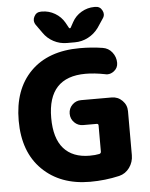

<svg xmlns="http://www.w3.org/2000/svg" viewBox="-63 -1039 841 1080"><g transform="rotate(-5 357.5 -499.0)"><path d="M409.2 -764.6Q476.6 -764.6 537.1 -754.9Q570.3 -750 590.8 -723.6Q611.3 -697.3 611.3 -664.1Q611.3 -635.7 588.9 -618.2Q571.3 -604.5 551.8 -604.5Q544.9 -604.5 538.1 -606.4Q478.5 -618.2 428.7 -618.2Q214.8 -618.2 214.8 -387.7Q214.8 -272.5 265.6 -214.8Q316.4 -157.2 412.1 -157.2Q444.3 -157.2 466.8 -162.1Q476.6 -165 476.6 -174.8V-322.3Q476.6 -332 466.8 -332H390.6Q361.3 -332 340.8 -352.5Q320.3 -373 320.3 -402.3Q320.3 -431.6 340.8 -452.1Q361.3 -472.7 390.6 -472.7H563.5Q598.6 -472.7 623.5 -447.8Q648.4 -422.9 648.4 -387.7V-139.6Q648.4 -100.6 626 -69.3Q603.5 -38.1 567.4 -29.3Q487.3 -10.7 402.3 -10.7Q234.4 -10.7 132.8 -110.8Q31.2 -210.9 31.2 -387.7Q31.2 -564.5 130.9 -664.6Q230.5 -764.6 409.2 -764.6ZM358.4 -883.8Q360.4 -880.9 363.3 -880.9Q366.2 -880.9 368.2 -883.8L384.8 -914.1Q403.3 -948.2 437.5 -968.3Q471.7 -988.3 510.7 -988.3H515.6Q543 -988.3 554.7 -964.8Q560.5 -954.1 560.5 -943.4Q560.5 -930.7 551.8 -918.9L518.6 -869.1Q495.1 -836.9 460 -818.4Q424.8 -799.8 384.8 -799.8H339.8Q299.8 -799.8 264.6 -818.4Q229.5 -836.9 207 -870.1L172.9 -918Q165 -930.7 165 -943.4Q165 -954.1 170.9 -964.8Q182.6 -988.3 210 -988.3H214.8Q253.9 -988.3 288.1 -968.3Q322.3 -948.2 341.8 -914.1Z"/></g></svg>

Font: Gen Jyuu GothicX Heavy
Style: Bold
Weight: 900
Designer: [Source Han Sans]
Ryoko NISHIZUKA  (kana & ideographs); Paul D. Hunt (Latin, Greek & Cyrillic); Wenlong ZHANG  (bopomofo
Version: Version 1.002.20150607